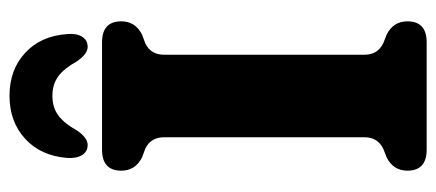

<svg xmlns="http://www.w3.org/2000/svg" viewBox="-283 -657 940 414"><g transform="rotate(-90 187.0 -450.0)"><path d="M276 -134Q276 -105.5 301 -93.5L320 -86Q348 -71.5 348 -41.5Q348 0 302.5 0H71.5Q26 0 26 -41.5Q26 -71.5 54 -86L73 -93.5Q98 -105.5 98 -134V-566.5Q98 -594.5 74 -606.5L54 -614Q26 -628.5 26 -658.5Q26 -700 71.5 -700H302.5Q348 -700 348 -658.5Q348 -628.5 320 -614L300 -606.5Q276 -594.5 276 -566.5ZM187.5 -807Q162 -807 144.8 -794Q127.5 -781 113 -754.5Q97 -731 81.5 -731Q67 -731 59.5 -743.2Q52 -755.5 53.5 -775.5Q58 -832 94.8 -865.8Q131.5 -899.5 187.5 -899.5Q243.5 -899.5 280 -865.8Q316.5 -832 320.5 -775.5Q322.5 -755.5 315 -743.2Q307.5 -731 293 -731Q277.5 -731 261.5 -754.5Q247 -781 229.8 -794Q212.5 -807 187.5 -807Z"/></g></svg>

Font: Fraunces 144pt SuperSoft
Style: Bold
Weight: 700
Version: Version 1.000;[b76b70a41]